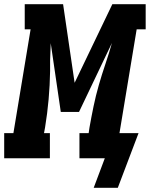

<svg xmlns="http://www.w3.org/2000/svg" viewBox="-53 -755 715 916"><path d="M394 141 447 0H326V-120H370L374 -147Q383 -198 393.5 -248.5Q404 -299 418.5 -349.5Q433 -400 450 -450Q467 -500 481 -550L324 -221H237L189 -549Q188 -528 187.5 -507Q187 -486 186 -466V-416Q185 -349 179 -281.5Q173 -214 162 -147L157 -120H185V0H-33V-120H11L93 -615H65V-735H248L303 -360L483 -735H642V-615H599L517 -120H608L509 141Z"/></svg>

Font: Iosevka Curly Slab HvEx
Style: Italic
Weight: 900
Width: 7
Italic angle: -9°
Monospace: yes
Designer: Belleve Invis
Foundry: Belleve Invis
Version: Version 11.1.0; ttfautohint (v1.8.3)